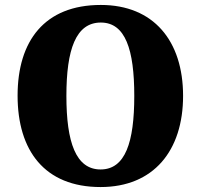

<svg xmlns="http://www.w3.org/2000/svg" viewBox="-20 -745 810 775"><path d="M386 10C600 10 719 -137 719 -358C719 -580 600 -725 387 -725C160 -725 51 -580 51 -359C51 -137 160 10 386 10ZM386 -61C286 -61 248 -171 248 -358C248 -545 286 -654 387 -654C486 -654 522 -545 522 -358C522 -171 486 -61 386 -61Z"/></svg>

Font: Noto Serif Devanagari SemiCondensed Black
Style: Regular
Weight: 900
Width: 4
Designer: Universal Thirst, Indian Type Foundry and the Monotype Design Team
Foundry: Monotype Imaging Inc.
Version: Version 2.004